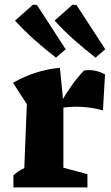

<svg xmlns="http://www.w3.org/2000/svg" viewBox="-20 -810 481 830"><path d="M425 -333Q332 -358 241 -343V-363Q264 -404 288.5 -438.5Q313 -473 343 -505Q367 -509 390.5 -504.5Q414 -500 434 -488ZM38 0V-52Q49 -62 60 -69.5Q71 -77 85 -83L96 -360L36 -452Q132 -507 239 -517L254 -365V-85L358 -57V0ZM222 -561Q174 -598 129.5 -637.5Q85 -677 45 -721L123 -790L140 -788L264 -597ZM393 -561Q345 -598 300.5 -637.5Q256 -677 216 -721L294 -790L311 -788L435 -597Z"/></svg>

Font: Piazzolla Thin Black
Style: Regular
Weight: 900
Version: Version 2.005